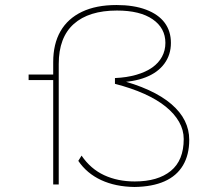

<svg xmlns="http://www.w3.org/2000/svg" viewBox="-20 -735 878 765"><path d="M516 10Q440 9 383 -17.5Q326 -44 292 -94L305 -115Q341 -62 395 -37Q449 -12 517 -12Q609 -12 660.5 -54Q712 -96 712 -181Q712 -217 693.5 -249.5Q675 -282 640.5 -310Q606 -338 555 -361Q504 -384 438 -401V-424Q485 -426 523 -437Q561 -448 586.5 -466Q612 -484 625.5 -509Q639 -534 639 -564Q639 -623 588.5 -658Q538 -693 446 -693Q334 -693 274 -639.5Q214 -586 214 -480V0H192V-488Q192 -560 221 -610.5Q250 -661 306.5 -688Q363 -715 444 -715Q513 -715 562 -696.5Q611 -678 636 -644.5Q661 -611 661 -564Q661 -517 635 -481.5Q609 -446 560.5 -427Q512 -408 446 -407V-419Q518 -401 572.5 -376Q627 -351 663 -320Q699 -289 716.5 -253.5Q734 -218 734 -178Q734 -118 709 -76Q684 -34 635.5 -12.5Q587 9 516 10ZM94 -416V-438H204V-416Z"/></svg>

Font: Lexend Mega Thin
Style: Regular
Weight: 250
Version: Version 1.007